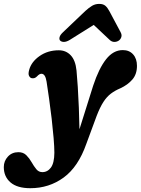

<svg xmlns="http://www.w3.org/2000/svg" viewBox="-130 -744 740 1010"><path d="M360 -293Q390 -384 428 -432.2Q466 -480.5 516 -480.5Q550 -480.5 570.2 -458Q590.5 -435.5 590.5 -397.5Q590.5 -353.5 566.2 -325.5Q542 -297.5 503 -279.5Q475.5 -268 453.8 -251.8Q432 -235.5 414 -207.8Q396 -180 378.5 -134.5L324 13Q281.5 134 204.8 190Q128 246 29.5 246Q-39 246 -74.5 215.8Q-110 185.5 -110 135Q-110 103 -88.5 79.8Q-67 56.5 -33 56.5Q-7.5 56.5 8.5 72.5Q24.5 88.5 36.2 109.2Q48 130 60.8 145.8Q73.5 161.5 93 161.5Q120 161.5 137.8 137.5Q155.5 113.5 156 59.5Q156 29.5 152 -18Q148 -65.5 141.8 -119.8Q135.5 -174 128.2 -225.2Q121 -276.5 115 -314.5Q108.5 -356 88 -356Q77 -356 64.5 -342Q52 -329 35.5 -333Q28 -335 22.8 -345Q17.5 -355 23.5 -376.5Q35 -419 78.2 -449.2Q121.5 -479.5 179.5 -479.5Q217 -479.5 242 -453.2Q267 -427 272.5 -373Q276 -338 279.2 -286.5Q282.5 -235 284.8 -176.8Q287 -118.5 288 -64ZM237 -534Q219.5 -523.5 206.2 -523.5Q193 -523.5 186 -531Q180.5 -537.5 183.5 -549Q186.5 -560.5 201.5 -574.5L318.5 -686Q338 -704 354.8 -713.8Q371.5 -723.5 392 -723.5Q412.5 -723.5 424 -713.8Q435.5 -704 445 -686L504.5 -574.5Q512 -560.5 508.2 -549Q504.5 -537.5 495.5 -531Q485 -523.5 471.5 -523.5Q458 -523.5 447 -534L363 -613Z"/></svg>

Font: Fraunces 9pt Soft
Style: Bold Italic
Weight: 700
Italic angle: -16°
Version: Version 1.000;[b76b70a41]